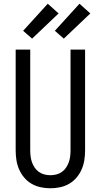

<svg xmlns="http://www.w3.org/2000/svg" viewBox="-20 -1001 540 1029"><path d="M250 8Q224 8 198 2.5Q172 -3 149.5 -16Q127 -29 110 -49Q93 -69 82.5 -93Q72 -117 68 -143Q64 -169 64 -195V-735H142V-195Q142 -179 144 -162.5Q146 -146 151.5 -131Q157 -116 166 -102.5Q175 -89 188.5 -79.5Q202 -70 218 -66Q234 -62 250 -62Q266 -62 282 -66Q298 -70 311.5 -79.5Q325 -89 334 -102.5Q343 -116 348.5 -131Q354 -146 356 -162.5Q358 -179 358 -195V-735H436V-195Q436 -169 432 -143Q428 -117 417.5 -93Q407 -69 390 -49Q373 -29 350.5 -16Q328 -3 302 2.5Q276 8 250 8ZM322 -794 274 -836 406 -981 464 -929ZM152 -794 104 -836 236 -981 294 -929Z"/></svg>

Font: Iosevka Curly
Style: Regular
Weight: 400
Monospace: yes
Designer: Belleve Invis
Foundry: Belleve Invis
Version: Version 22.1.2; ttfautohint (v1.8.4)